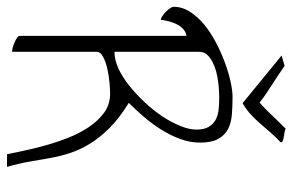

<svg xmlns="http://www.w3.org/2000/svg" viewBox="-184 -686 855 562"><g transform="rotate(90 244.0 -405.5)"><path d="M415 2Q411.1 -15.6 405.3 -44.4Q399.4 -73.2 390.1 -106.9Q380.9 -140.6 367.7 -174.8Q354.5 -209 335.9 -236.8Q317.4 -264.6 293.5 -282.2Q269.5 -299.8 237.3 -299.8Q224.6 -299.8 204.1 -297.9Q183.6 -295.9 164.1 -291.5Q144.5 -287.1 129.9 -279.3Q115.2 -271.5 115.2 -260.7V-12.7Q111.3 -12.7 103.5 -14.6Q95.7 -16.6 87.9 -20Q80.1 -23.4 74.2 -27.3Q68.4 -31.2 68.4 -36.1V-523.4Q56.6 -521.5 47.9 -513.2Q39.1 -504.9 33.7 -493.2Q28.3 -481.4 25.4 -469.7Q22.5 -458 21.5 -448.2Q17.6 -448.2 10.7 -452.6Q3.9 -457 -2 -462.9Q-7.8 -468.8 -12.2 -475.1Q-16.6 -481.4 -16.6 -486.3Q-16.6 -510.7 -2 -533.7Q12.7 -556.6 36.1 -575.7Q59.6 -594.7 88.4 -609.9Q117.2 -625 146.5 -635.7Q175.8 -646.5 202.1 -652.3Q228.5 -658.2 247.1 -658.2Q274.4 -658.2 298.8 -656.2Q323.2 -654.3 341.3 -645Q359.4 -635.7 370.1 -616.2Q380.9 -596.7 380.9 -563.5Q380.9 -533.2 370.1 -504.4Q359.4 -475.6 342.8 -449.2Q326.2 -422.9 305.7 -398.9Q285.2 -375 264.6 -354.5Q310.5 -326.2 338.9 -297.4Q367.2 -268.6 384.8 -239.7Q402.3 -210.9 411.6 -182.1Q420.9 -153.3 426.3 -123Q431.6 -92.8 437 -61.5Q442.4 -30.3 452.1 2ZM251 -619.1Q244.1 -619.1 231.9 -618.7Q219.7 -618.2 204.1 -616.2Q188.5 -614.3 173.3 -610.4Q158.2 -606.4 145 -599.6Q131.8 -592.8 123.5 -583.5Q115.2 -574.2 115.2 -560.5V-312.5Q138.7 -312.5 164.1 -324.2Q189.5 -335.9 214.4 -356Q239.3 -376 262.7 -400.9Q286.1 -425.8 303.7 -452.1Q321.3 -478.5 332 -504.9Q342.8 -531.2 342.8 -551.8Q342.8 -574.2 335.4 -587.4Q328.1 -600.6 315.4 -607.9Q302.7 -615.2 286.1 -617.2Q269.5 -619.1 251 -619.1ZM263.7 -737.3Q280.3 -752 288.6 -760.7Q296.9 -769.5 303.7 -776.4Q310.5 -783.2 317.9 -791Q325.2 -798.8 339.8 -813.5Q347.7 -810.5 355 -809.6Q362.3 -808.6 367.7 -807.6Q373 -806.6 376.5 -805.2Q379.9 -803.7 379.9 -798.8Q364.3 -784.2 351.1 -769Q337.9 -753.9 325.7 -739.7Q313.5 -725.6 299.3 -712.4Q285.2 -699.2 265.6 -687.5L126 -801.8L156.2 -810.5Q170.9 -800.8 183.6 -792Q196.3 -783.2 209.5 -774.9Q222.7 -766.6 235.8 -757.8Q249 -749 263.7 -737.3Z"/></g></svg>

Font: Annie Use Your Telescope
Style: Regular
Weight: 400
Version: Version 1.003 2001